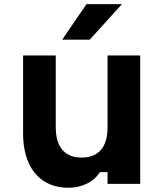

<svg xmlns="http://www.w3.org/2000/svg" viewBox="-20 -878 790 917"><path d="M649.7 0H493.7V-55.9H457.1Q434.8 -20.6 395.4 -1Q356.1 18.6 306.8 18.6Q239.1 18.6 190.6 -12.4Q142 -43.3 116.1 -101.8Q90.3 -160.2 90.3 -241.1V-613.1H246.3V-271.1Q246.3 -200 277.7 -162.7Q309.1 -125.5 369.7 -125.5Q430.8 -125.5 462.3 -162.4Q493.7 -199.3 493.7 -271.1V-613.1H649.7ZM393.1 -858.4H562.5L408.8 -688.7H277.2Z"/></svg>

Font: Martian Mono sWd Rg
Style: Regular
Weight: 400
Width: 6
Monospace: yes
Designer: Roman Shamin
Foundry: Evil Martians
Version: Version 1.000